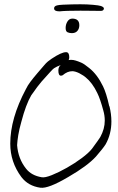

<svg xmlns="http://www.w3.org/2000/svg" viewBox="-20 -892 550 898"><path d="M169 -14Q112 -22 80 -64Q28 -134 28 -220Q28 -338 101 -475Q109 -492 123 -510.5Q137 -529 155 -550L186 -586Q195 -597 204 -604.5Q213 -612 221 -617Q267 -648 289 -648Q304 -648 304 -624Q304 -617 301 -611Q305 -612 308 -612Q311 -612 315 -612Q330 -612 360 -599Q374 -593 397 -574Q435 -544 462 -488Q469 -474 476.5 -450.5Q484 -427 491 -395H492Q501 -358 501 -324Q501 -265 474 -217Q462 -198 429 -160Q389 -116 299 -64Q206 -9 169 -14ZM175 -63Q190 -60 222.5 -73Q255 -86 293 -107.5Q331 -129 363 -153Q395 -177 410 -196Q427 -219 436.5 -232.5Q446 -246 449 -251Q470 -289 470 -328Q470 -352 463 -376Q456 -402 449 -422.5Q442 -443 435 -457Q412 -505 381 -530Q374 -537 350 -550Q331 -559 318 -559Q295 -559 273 -540L270 -539Q269 -539 268 -538.5Q267 -538 265 -538Q253 -538 253 -562Q253 -577 261 -585Q262 -586 263 -586.5Q264 -587 265 -588Q245 -581 233 -573Q229 -571 214.5 -555Q200 -539 174 -510Q166 -501 154 -485Q142 -469 126 -446Q101 -403 80 -323Q70 -288 65.5 -260.5Q61 -233 60 -213Q65 -149 102 -103Q127 -71 175 -63ZM316 -737Q305 -737 296 -741Q287 -745 287 -761Q287 -778 295.5 -791.5Q304 -805 318 -805Q351 -805 351 -774Q351 -758 342 -747.5Q333 -737 316 -737ZM257 -839Q233 -839 233 -853Q233 -864 248 -867Q255 -869 274.5 -870Q294 -871 316.5 -871.5Q339 -872 356 -872Q387 -872 415 -869.5Q443 -867 452 -864Q466 -859 466 -852Q466 -848 462.5 -844.5Q459 -841 452 -841Q436 -841 414.5 -841.5Q393 -842 356 -842Q286 -842 260 -839Z"/></svg>

Font: Square Peg
Style: Regular
Weight: 400
Designer: Robert E. Leuschke
Foundry: Robert E. Leuschke
Version: Version 1.010; ttfautohint (v1.8.4.7-5d5b)